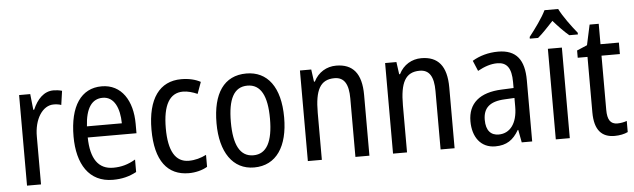

<svg xmlns="http://www.w3.org/2000/svg" viewBox="-49 -945 3747 1134"><g transform="rotate(-5 1825.0 -378.0)"><path d="M275 -547C219 -547 178 -504 152 -443H147L137 -537H71V0H154V-282C153 -388 204 -464 269 -464C285 -464 301 -462 314 -457L326 -540C309 -545 291 -547 275 -547Z M561 -546C439 -546 370 -445 370 -265C370 -102 438 10 580 10C634 10 677 -1 720 -24V-98C676 -72 635 -61 588 -61C500 -61 455 -125 453 -252H742V-308C742 -444 679 -546 561 -546ZM561 -478C630 -478 660 -407 661 -318H454C460 -425 497 -478 561 -478Z M1030 10C1069 10 1110 0 1140 -18V-89C1108 -73 1073 -63 1036 -63C957 -63 917 -131 917 -266C917 -403 957 -473 1037 -473C1064 -473 1095 -464 1122 -452L1147 -521C1118 -537 1079 -547 1033 -547C904 -547 832 -448 832 -265C832 -80 904 10 1030 10Z M1619 -269C1619 -450 1543 -547 1419 -547C1286 -547 1218 -446 1218 -269C1218 -98 1291 10 1417 10C1550 10 1619 -99 1619 -269ZM1303 -269C1303 -404 1338 -475 1419 -475C1498 -475 1535 -404 1535 -269C1535 -134 1498 -62 1419 -62C1339 -62 1303 -135 1303 -269Z M1951 -547C1895 -547 1845 -518 1818 -464H1813L1803 -537H1736V0H1819V-279C1819 -413 1850 -474 1935 -474C1993 -474 2018 -431 2018 -347V0H2101V-360C2101 -488 2050 -547 1951 -547Z M2456 -547C2400 -547 2350 -518 2323 -464H2318L2308 -537H2241V0H2324V-279C2324 -413 2355 -474 2440 -474C2498 -474 2523 -431 2523 -347V0H2606V-360C2606 -488 2555 -547 2456 -547Z M2911 -546C2854 -546 2801 -531 2758 -505L2784 -443C2824 -465 2862 -478 2900 -478C2957 -478 2984 -443 2984 -359V-324L2914 -321C2782 -316 2713 -256 2713 -150C2713 -58 2760 10 2847 10C2914 10 2954 -18 2987 -75H2990L3004 0H3066V-363C3066 -483 3020 -546 2911 -546ZM2927 -262 2984 -265V-213C2984 -113 2939 -58 2873 -58C2827 -58 2798 -87 2798 -151C2798 -220 2835 -258 2927 -262Z M3287 -766H3206C3185 -722 3141 -662 3105 -616V-606H3154C3182 -629 3214 -664 3247 -699C3278 -664 3309 -631 3339 -606H3390V-616C3355 -659 3309 -721 3287 -766ZM3289 0V-537H3206V0Z M3577 -62C3535 -62 3518 -90 3518 -148V-469H3627V-537H3518V-658H3464L3438 -538L3377 -512V-469H3435V-140C3435 -34 3479 10 3554 10C3584 10 3613 4 3633 -6V-72C3617 -66 3596 -62 3577 -62Z"/></g></svg>

Font: Noto Sans Devanagari UI Condensed
Style: Regular
Weight: 400
Width: 3
Designer: Jelle Bosma - Monotype Design Team
Foundry: Monotype Imaging Inc.
Version: Version 2.004